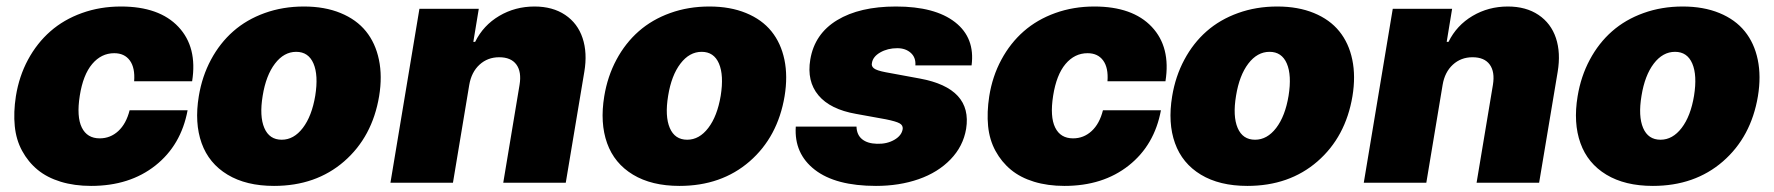

<svg xmlns="http://www.w3.org/2000/svg" viewBox="-20 -573 5562 602"><path d="M265.6 9.9Q213.1 9.9 170.3 -3.2Q127.5 -16.3 97.8 -40.8Q68.2 -65.3 49.4 -100Q30.5 -134.6 26.3 -177.7Q22 -220.9 29.8 -271.3Q39.8 -333.8 67.8 -385.8Q95.9 -437.9 138 -474.8Q180 -511.7 236.9 -532.1Q293.7 -552.6 359.4 -552.6Q479.4 -552.6 539.4 -488.8Q599.4 -425.1 582.4 -318.2H400.6Q403.8 -360.4 387.1 -383.3Q370.4 -406.2 338.1 -406.2Q297.6 -406.2 269 -372.3Q240.4 -338.4 230.1 -272.7Q219.8 -207 236.5 -173.1Q253.2 -139.2 292.6 -139.2Q326 -139.2 350.9 -162.1Q375.7 -185 386.4 -227.3H568.2Q547.9 -117.9 467.2 -54Q386.4 9.9 265.6 9.9Z M839.1 9.9Q751.8 9.9 693.4 -25.4Q634.9 -60.7 612.2 -124.1Q589.5 -187.5 603.3 -271.3Q613.6 -333.8 641.5 -385.8Q669.4 -437.9 711.3 -474.8Q753.2 -511.7 810 -532.1Q866.8 -552.6 932.9 -552.6Q998.2 -552.6 1047.9 -532.1Q1097.7 -511.7 1127.5 -474.8Q1157.3 -437.9 1168.1 -385.8Q1179 -333.8 1168.7 -271.3Q1147.4 -143.8 1058.9 -66.9Q970.5 9.9 839.1 9.9ZM863.3 -134.9Q901.3 -134.9 929.5 -171.9Q957.7 -208.8 968.4 -272.7Q978.7 -337 962.9 -373.8Q947.1 -410.5 908.7 -410.5Q870.4 -410.5 842.2 -373.6Q813.9 -336.6 803.6 -272.7Q793 -208.5 808.8 -171.7Q824.6 -134.9 863.3 -134.9Z M1451.3 -306.8 1400.2 0H1204.2L1295.1 -545.5H1481.2L1464.1 -441.8H1469.8Q1495.4 -493.6 1545.3 -523.1Q1595.2 -552.6 1655.9 -552.6Q1712.7 -552.6 1752 -526.3Q1791.2 -500 1806.6 -453.7Q1822.1 -407.3 1812.1 -348L1753.9 0H1557.9L1609 -306.8Q1615.8 -347.7 1599.1 -370.6Q1582.4 -393.5 1545.1 -393.5Q1508.9 -393.5 1483.5 -370.2Q1458.1 -346.9 1451.3 -306.8Z M2110.4 9.9Q2023.1 9.9 1964.7 -25.4Q1906.2 -60.7 1883.5 -124.1Q1860.8 -187.5 1874.6 -271.3Q1884.9 -333.8 1912.8 -385.8Q1940.7 -437.9 1982.6 -474.8Q2024.5 -511.7 2081.3 -532.1Q2138.1 -552.6 2204.2 -552.6Q2269.5 -552.6 2319.2 -532.1Q2369 -511.7 2398.8 -474.8Q2428.6 -437.9 2439.5 -385.8Q2450.3 -333.8 2440 -271.3Q2418.7 -143.8 2330.3 -66.9Q2241.8 9.9 2110.4 9.9ZM2134.6 -134.9Q2172.6 -134.9 2200.8 -171.9Q2229 -208.8 2239.7 -272.7Q2250 -337 2234.2 -373.8Q2218.4 -410.5 2180 -410.5Q2141.7 -410.5 2113.5 -373.6Q2085.2 -336.6 2074.9 -272.7Q2064.3 -208.5 2080.1 -171.7Q2095.9 -134.9 2134.6 -134.9Z M3026.3 -367.9H2850.1Q2851.9 -392.8 2835.6 -407.3Q2819.2 -421.9 2793.3 -421.9Q2763.1 -421.9 2739.9 -408.6Q2716.6 -395.2 2713.8 -375Q2711.6 -365.4 2720.2 -358.7Q2728.7 -351.9 2756.4 -346.6L2864.3 -326.7Q3029.5 -296.2 3009.2 -169Q3000 -114.3 2960.4 -73.3Q2920.8 -32.3 2860.3 -11.2Q2799.7 9.9 2726.6 9.9Q2600.1 9.9 2534.8 -40.7Q2469.5 -91.3 2475.1 -176.1H2665.5Q2666.2 -150.2 2683.1 -136.5Q2699.9 -122.9 2729.4 -122.2Q2760.7 -121.1 2784.1 -134.6Q2807.5 -148.1 2810.4 -169Q2811.4 -180.4 2800.4 -186.4Q2789.4 -192.5 2757.8 -198.9L2664.1 -215.9Q2583.1 -230.1 2546.2 -274.1Q2509.2 -318.2 2520.6 -386.4Q2534.1 -467 2604.8 -509.8Q2675.4 -552.6 2789.1 -552.6Q2911.6 -552.6 2974.6 -503.4Q3037.6 -454.2 3026.3 -367.9Z M3317.5 9.9Q3264.9 9.9 3222.1 -3.2Q3179.3 -16.3 3149.7 -40.8Q3120 -65.3 3101.2 -100Q3082.4 -134.6 3078.1 -177.7Q3073.9 -220.9 3081.7 -271.3Q3091.6 -333.8 3119.7 -385.8Q3147.7 -437.9 3189.8 -474.8Q3231.9 -511.7 3288.7 -532.1Q3345.5 -552.6 3411.2 -552.6Q3531.2 -552.6 3591.3 -488.8Q3651.3 -425.1 3634.2 -318.2H3452.4Q3455.6 -360.4 3438.9 -383.3Q3422.2 -406.2 3389.9 -406.2Q3349.4 -406.2 3320.8 -372.3Q3292.3 -338.4 3282 -272.7Q3271.7 -207 3288.4 -173.1Q3305 -139.2 3344.5 -139.2Q3377.8 -139.2 3402.7 -162.1Q3427.6 -185 3438.2 -227.3H3620Q3599.8 -117.9 3519 -54Q3438.2 9.9 3317.5 9.9Z M3891 9.9Q3803.6 9.9 3745.2 -25.4Q3686.8 -60.7 3664.1 -124.1Q3641.3 -187.5 3655.2 -271.3Q3665.5 -333.8 3693.4 -385.8Q3721.2 -437.9 3763.1 -474.8Q3805 -511.7 3861.9 -532.1Q3918.7 -552.6 3984.7 -552.6Q4050.1 -552.6 4099.8 -532.1Q4149.5 -511.7 4179.3 -474.8Q4209.2 -437.9 4220 -385.8Q4230.8 -333.8 4220.5 -271.3Q4199.2 -143.8 4110.8 -66.9Q4022.4 9.9 3891 9.9ZM3915.1 -134.9Q3953.1 -134.9 3981.4 -171.9Q4009.6 -208.8 4020.2 -272.7Q4030.5 -337 4014.7 -373.8Q3998.9 -410.5 3960.6 -410.5Q3922.2 -410.5 3894 -373.6Q3865.8 -336.6 3855.5 -272.7Q3844.8 -208.5 3860.6 -171.7Q3876.4 -134.9 3915.1 -134.9Z M4503.2 -306.8 4452.1 0H4256L4346.9 -545.5H4533L4516 -441.8H4521.7Q4547.2 -493.6 4597.1 -523.1Q4647 -552.6 4707.7 -552.6Q4764.6 -552.6 4803.8 -526.3Q4843 -500 4858.5 -453.7Q4873.9 -407.3 4864 -348L4805.8 0H4609.7L4660.9 -306.8Q4667.6 -347.7 4650.9 -370.6Q4634.2 -393.5 4596.9 -393.5Q4560.7 -393.5 4535.3 -370.2Q4509.9 -346.9 4503.2 -306.8Z M5162.3 9.9Q5074.9 9.9 5016.5 -25.4Q4958.1 -60.7 4935.4 -124.1Q4912.6 -187.5 4926.5 -271.3Q4936.8 -333.8 4964.7 -385.8Q4992.5 -437.9 5034.4 -474.8Q5076.3 -511.7 5133.2 -532.1Q5190 -552.6 5256 -552.6Q5321.4 -552.6 5371.1 -532.1Q5420.8 -511.7 5450.6 -474.8Q5480.5 -437.9 5491.3 -385.8Q5502.1 -333.8 5491.8 -271.3Q5470.5 -143.8 5382.1 -66.9Q5293.7 9.9 5162.3 9.9ZM5186.4 -134.9Q5224.4 -134.9 5252.7 -171.9Q5280.9 -208.8 5291.5 -272.7Q5301.8 -337 5286 -373.8Q5270.2 -410.5 5231.9 -410.5Q5193.5 -410.5 5165.3 -373.6Q5137.1 -336.6 5126.8 -272.7Q5116.1 -208.5 5131.9 -171.7Q5147.7 -134.9 5186.4 -134.9Z"/></svg>

Font: Karasuma Gothic
Style: Italic
Weight: 900
Italic angle: -9.39999°
Designer: Rasmus Andersson / Ryoko Nishizuka
Foundry: Genbu
Version: Version 1.00